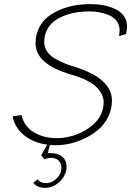

<svg xmlns="http://www.w3.org/2000/svg" viewBox="-20 -701 634 928"><path d="M411.1 -646Q435.5 -646 459 -641.8Q482.4 -637.7 505.9 -628.2Q529.3 -618.7 543.7 -599.6Q558.1 -580.6 558.1 -554.2Q558.1 -547.9 556.2 -532.2L555.2 -526.9L588.9 -536.1L590.8 -544.9Q594.2 -562 594.2 -571.8Q594.2 -601.6 578.4 -623.8Q562.5 -646 536.1 -658Q509.8 -669.9 480.2 -675.5Q450.7 -681.2 418 -681.2Q379.4 -681.2 342.5 -674.8Q305.7 -668.5 270.8 -654.1Q235.8 -639.6 209.7 -618.4Q183.6 -597.2 167.7 -564.2Q151.9 -531.2 151.9 -491.2Q151.9 -390.1 326.2 -339.8Q372.6 -326.7 405 -309.1Q437.5 -291.5 453.1 -272.9Q468.8 -254.4 474.9 -238.3Q481 -222.2 481 -206.1Q481 -175.3 467.3 -147.2Q453.6 -119.1 430.4 -98.9Q407.2 -78.6 377.9 -63.5Q348.6 -48.3 316.7 -40.8Q284.7 -33.2 253.9 -33.2Q191.9 -33.2 144 -61.5Q96.2 -89.8 84 -145L41 -138.2Q51.8 -83.5 96.2 -47.4Q140.6 -11.2 208 -2L179.2 49.8L195.8 69.8Q209 62 228 62Q249.5 62 263.2 75.2Q276.9 88.4 276.9 108.9Q276.9 138.7 253.9 161.4Q231 184.1 202.1 184.1Q175.8 184.1 161.1 166L141.1 182.1Q160.2 207 198.2 207Q237.8 207 269.8 175.8Q301.8 144.5 301.8 104Q301.8 74.2 280.8 56.6Q259.8 39.1 225.1 39.1H210.9L221.2 0Q226.1 0 235.6 0.5Q245.1 1 251 1Q283.2 1 318.8 -7.1Q354.5 -15.1 390.6 -32.7Q426.8 -50.3 455.6 -74.7Q484.4 -99.1 502.7 -135.7Q521 -172.4 521 -214.8Q521 -322.3 340.8 -377.9Q267.1 -399.9 230.5 -428.2Q193.8 -456.5 193.8 -498Q193.8 -531.2 208 -557.9Q222.2 -584.5 244.4 -600.6Q266.6 -616.7 296.1 -627.2Q325.7 -637.7 354 -641.8Q382.3 -646 411.1 -646Z"/></svg>

Font: Comic Neue Angular Light Italic
Style: Regular
Weight: 300
Italic angle: -12°
Designer: Craig Rozynski
Foundry: Craig Rozynski
Version: Version 2.003